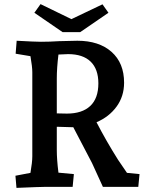

<svg xmlns="http://www.w3.org/2000/svg" viewBox="-20 -908 743 933"><path d="M55 -54 128 -68Q137 -120 137 -149V-557Q137 -583 128 -635L56 -647L61 -710Q151 -705 179 -705Q222 -705 268 -708Q328 -710 356 -710Q461 -710 522 -656Q583 -602 583 -506Q583 -440 546.5 -390Q510 -340 449 -314Q496 -223 554 -131L597 -68L658 -62L652 0H480L427 -116L336 -290H325Q302 -290 256 -292V-179Q256 -133 264 -69L339 -62L333 0H201Q178 0 60 5ZM305 -356Q379 -356 418.5 -393Q458 -430 458 -503Q458 -572 420.5 -608.5Q383 -645 311 -645L264 -643Q256 -577 256 -527V-357ZM327 -815 478 -887 507 -846 370 -752H284L147 -846L177 -888Z"/></svg>

Font: Andada Pro
Style: Bold
Weight: 700
Designer: Carolina Giovagnoli
Foundry: Huerta Tipografica
Version: Version 3.005; ttfautohint (v1.8.4)